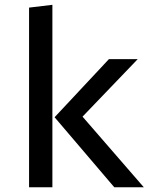

<svg xmlns="http://www.w3.org/2000/svg" viewBox="-20 -790 655 810"><path d="M201 -769.7V0H102.6V-757.9ZM561 -540.5 328.2 -297.9 586.7 0H462.1L210.3 -295.4L439.5 -540.5Z"/></svg>

Font: Fira Code Retina
Style: Regular
Weight: 450
Monospace: yes
Designer: Carrois Corporate, Edenspiekermann AG, Nikita Prokopov
Foundry: Carrois Corporate, Edenspiekermann AG, Nikita Prokopov
Version: Version 6.002